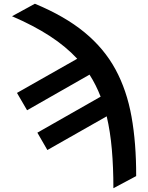

<svg xmlns="http://www.w3.org/2000/svg" viewBox="-20 -788 787 1021"><path d="M43.9 -701.7 165.5 -768.1Q324.7 -702.1 429.2 -616.2Q533.7 -530.3 594 -419.2Q654.3 -308.1 679.4 -167.5Q704.6 -26.9 704.1 148.4L583 212.9Q583 101.1 574.7 6.1Q566.4 -88.9 547.4 -169.4L231.9 9.8L178.7 -82.5L515.1 -273.9Q490.7 -336.9 456.1 -391.1L124 -201.7L70.3 -293.9L390.6 -475.6Q329.6 -541.5 244.1 -596.9Q158.7 -652.3 43.9 -701.7Z"/></svg>

Font: Inter Semi Bold
Style: Regular
Weight: 600
Designer: Rasmus Andersson
Foundry: rsms
Version: Version 4.000;git-e0f93cc